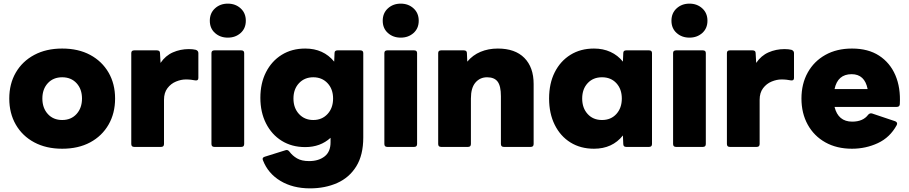

<svg xmlns="http://www.w3.org/2000/svg" viewBox="-20 -808 4997 1056"><path d="M322 10Q234 10 168.5 -25Q103 -60 67 -122.5Q31 -185 31 -266Q31 -347 67 -409Q103 -471 168.5 -506Q234 -541 322 -541Q411 -541 476 -506Q541 -471 577 -409Q613 -347 613 -266Q613 -185 577 -122.5Q541 -60 476 -25Q411 10 322 10ZM322 -148Q371 -148 401 -181Q431 -214 431 -266Q431 -318 401 -350.5Q371 -383 322 -383Q273 -383 243 -350.5Q213 -318 213 -266Q213 -214 243 -181Q273 -148 322 -148Z M718 0Q702 0 702 -16V-516Q702 -531 718 -531H843Q860 -531 860 -516L863 -462Q890 -502 931 -520Q972 -538 1019 -538Q1030 -538 1039.5 -537Q1049 -536 1057 -534Q1071 -529 1071 -516V-379Q1071 -363 1053 -366Q1043 -368 1030.5 -369.5Q1018 -371 1002 -371Q976 -371 948 -359.5Q920 -348 901 -323Q882 -298 882 -259V-16Q882 0 866 0Z M1233 -601Q1191 -601 1162.5 -626.5Q1134 -652 1134 -694Q1134 -736 1162.5 -762Q1191 -788 1233 -788Q1275 -788 1303.5 -762Q1332 -736 1332 -694Q1332 -652 1303.5 -626.5Q1275 -601 1233 -601ZM1159 0Q1143 0 1143 -16V-516Q1143 -531 1159 -531H1307Q1323 -531 1323 -516V-16Q1323 0 1307 0Z M1685 228Q1591 228 1522.5 187Q1454 146 1426 73Q1420 59 1436 54L1551 18Q1563 14 1572 26Q1588 48 1613.5 63Q1639 78 1680 78Q1732 78 1765 52.5Q1798 27 1798 -25V-50Q1742 1 1659 1Q1585 1 1529.5 -33.5Q1474 -68 1443 -129.5Q1412 -191 1412 -270Q1412 -350 1443 -411Q1474 -472 1529.5 -506.5Q1585 -541 1659 -541Q1759 -541 1818 -469L1820 -516Q1820 -531 1836 -531H1962Q1978 -531 1978 -516V-52Q1978 45 1939.5 107Q1901 169 1834.5 198.5Q1768 228 1685 228ZM1703 -148Q1751 -148 1781.5 -181Q1812 -214 1812 -266Q1812 -318 1781.5 -350.5Q1751 -383 1703 -383Q1655 -383 1624.5 -350.5Q1594 -318 1594 -266Q1594 -214 1624.5 -181Q1655 -148 1703 -148Z M2184 -601Q2142 -601 2113.5 -626.5Q2085 -652 2085 -694Q2085 -736 2113.5 -762Q2142 -788 2184 -788Q2226 -788 2254.5 -762Q2283 -736 2283 -694Q2283 -652 2254.5 -626.5Q2226 -601 2184 -601ZM2110 0Q2094 0 2094 -16V-516Q2094 -531 2110 -531H2258Q2274 -531 2274 -516V-16Q2274 0 2258 0Z M2406 0Q2390 0 2390 -16V-516Q2390 -531 2406 -531H2531Q2548 -531 2548 -516L2550 -469Q2580 -505 2623 -523Q2666 -541 2718 -541Q2813 -541 2864 -489.5Q2915 -438 2915 -346V-16Q2915 0 2899 0H2751Q2735 0 2735 -16V-279Q2735 -335 2717 -359Q2699 -383 2659 -383Q2620 -383 2595 -354Q2570 -325 2570 -266V-16Q2570 0 2554 0Z M3247 10Q3173 10 3117.5 -24.5Q3062 -59 3031 -121.5Q3000 -184 3000 -266Q3000 -349 3031 -410.5Q3062 -472 3117.5 -506.5Q3173 -541 3247 -541Q3297 -541 3337.5 -522.5Q3378 -504 3406 -469L3408 -516Q3408 -531 3424 -531H3550Q3566 -531 3566 -516V-16Q3566 0 3550 0H3424Q3408 0 3408 -16L3406 -63Q3348 10 3247 10ZM3291 -148Q3340 -148 3370 -181Q3400 -214 3400 -266Q3400 -318 3370 -350.5Q3340 -383 3291 -383Q3242 -383 3212 -350.5Q3182 -318 3182 -266Q3182 -214 3212 -181Q3242 -148 3291 -148Z M3772 -601Q3730 -601 3701.5 -626.5Q3673 -652 3673 -694Q3673 -736 3701.5 -762Q3730 -788 3772 -788Q3814 -788 3842.5 -762Q3871 -736 3871 -694Q3871 -652 3842.5 -626.5Q3814 -601 3772 -601ZM3698 0Q3682 0 3682 -16V-516Q3682 -531 3698 -531H3846Q3862 -531 3862 -516V-16Q3862 0 3846 0Z M3994 0Q3978 0 3978 -16V-516Q3978 -531 3994 -531H4119Q4136 -531 4136 -516L4139 -462Q4166 -502 4207 -520Q4248 -538 4295 -538Q4306 -538 4315.5 -537Q4325 -536 4333 -534Q4347 -529 4347 -516V-379Q4347 -363 4329 -366Q4319 -368 4306.5 -369.5Q4294 -371 4278 -371Q4252 -371 4224 -359.5Q4196 -348 4177 -323Q4158 -298 4158 -259V-16Q4158 0 4142 0Z M4666 10Q4582 10 4519.5 -25Q4457 -60 4422.5 -122.5Q4388 -185 4388 -266Q4388 -347 4422.5 -409Q4457 -471 4519.5 -506Q4582 -541 4666 -541Q4755 -541 4815 -502Q4875 -463 4904.5 -394.5Q4934 -326 4929 -235Q4928 -220 4912 -220H4570Q4590 -139 4667 -139Q4727 -139 4755 -177Q4764 -187 4776 -184L4904 -141Q4919 -134 4912 -120Q4875 -52 4808.5 -21Q4742 10 4666 10ZM4664 -400Q4587 -400 4570 -318H4752Q4736 -400 4664 -400Z"/></svg>

Font: LINE Seed Sans App ExtraBold
Style: Regular
Weight: 800
Designer: LINE VX Design & Dalton Maag Ltd & Sandoll Inc
Foundry: Dalton Maag Ltd
Version: Version 1.003